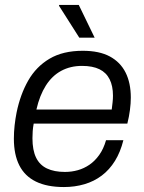

<svg xmlns="http://www.w3.org/2000/svg" viewBox="-20 -743 581 775"><path d="M238 12Q170 12 125 -10Q80 -32 58 -75.5Q36 -119 36 -183Q36 -210 39 -237Q42 -264 47 -289Q62 -362 94 -418Q126 -474 180 -506Q234 -538 314 -538Q381 -538 423.5 -515Q466 -492 487 -450Q508 -408 508 -349Q508 -326 504.5 -299Q501 -272 494 -244H116Q113 -228 112 -213.5Q111 -199 111 -185Q111 -137 125.5 -107Q140 -77 169.5 -63Q199 -49 242 -49Q269 -49 294 -56Q319 -63 341 -78Q363 -93 380.5 -117.5Q398 -142 408 -177H478Q466 -129 444 -93.5Q422 -58 391 -34.5Q360 -11 321 0.5Q282 12 238 12ZM127 -301H431Q433 -317 434.5 -330.5Q436 -344 436 -357Q436 -396 422.5 -423Q409 -450 381.5 -463.5Q354 -477 311 -477Q264 -477 227 -457Q190 -437 165 -397.5Q140 -358 127 -301ZM300 -591 218 -720 219 -723H298L362 -591Z"/></svg>

Font: Archivo SemiBold Light
Style: Italic
Weight: 300
Italic angle: -10°
Version: Version 2.001